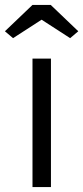

<svg xmlns="http://www.w3.org/2000/svg" viewBox="-59 -760 338 780"><path d="M73 0V-522H148V0ZM-6 -605 -39 -633 73 -740H147L259 -633L226 -605L110 -680Z"/></svg>

Font: Lexend Light
Style: Regular
Weight: 300
Designer: Bonnie Shaver-Troup, Thomas Jockin
Foundry: Lexend
Version: Version 1.007; ttfautohint (v1.8.3)